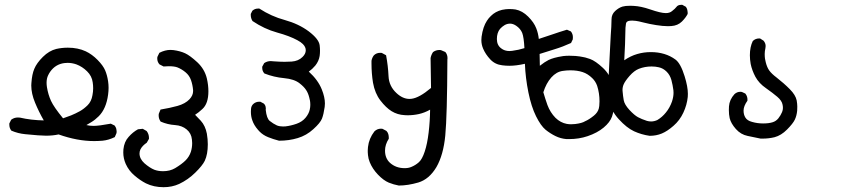

<svg xmlns="http://www.w3.org/2000/svg" viewBox="-20 -465 3540 803"><path d="M225.1 97.2Q200.7 102.5 172.4 102.5Q147.5 102.5 85.4 96.2Q55.2 93.3 27.8 81.5L26.9 80.6Q19 70.3 19 56.2Q19 54.2 19 51.3L26.9 35.6L28.3 34.7Q40 26.4 54.7 26.4Q59.6 26.4 63.5 26.9Q109.4 37.6 163.1 38.6Q142.1 2 126.5 -35.9Q110.8 -73.7 110.8 -107.4Q110.8 -112.3 111.3 -117.2Q113.8 -154.8 123.5 -177.2Q133.3 -201.2 159.4 -227.1Q185.5 -252.9 215.3 -260.3Q238.8 -265.6 263.7 -265.6Q305.7 -265.6 338.4 -250.5Q365.2 -237.8 388.4 -214.1Q411.6 -190.4 419.9 -170.4Q428.2 -150.9 432.1 -125Q434.1 -111.8 434.1 -97.9Q434.1 -84 432.1 -69.3Q424.3 -10.3 393.1 21Q377.4 36.6 361.8 45.9Q352.1 52.2 341.3 58.1Q356.4 61.5 371.1 61.5Q393.6 61.5 443.4 52.2L459.5 60.1Q464.8 67.4 466.3 73.5Q467.8 79.6 467.8 84Q467.8 90.8 466.8 92.8L460 108.4Q434.1 121.1 408.7 123.5Q390.1 125 373.5 125Q303.2 125 225.1 97.2ZM366.7 -66.9Q369.6 -82 369.6 -95.5Q369.6 -108.9 367.7 -120.6Q364.3 -147 344.2 -166.7Q324.2 -186.5 299.3 -195.8Q281.2 -202.1 262.7 -202.1Q255.9 -202.1 249 -201.2Q211.9 -196.3 189.9 -165Q185.1 -158.2 181.2 -149.9Q174.8 -136.7 174.8 -118.7Q174.8 -110.4 176.3 -100.6Q181.2 -69.8 193.4 -43Q205.6 -16.6 243.7 29.8L277.3 17.6Q296.4 9.8 314 0Q330.6 -9.3 346.4 -24.9Q362.3 -40.5 366.7 -66.9Z M495.6 172.9Q495.6 166.5 496.1 159.7Q499.5 127.4 518.1 107.4Q535.6 87.4 557.1 75.7L577.1 73.7L593.3 83Q603 95.7 603 111.3Q603 112.8 603 115.7L593.8 131.8Q585 137.7 578.1 144.8Q571.3 151.9 567.4 159.7Q563.5 168 563.5 176.8Q563.5 199.2 584 217.8Q606.4 237.3 626 245.1Q642.1 251 662.1 251Q690.9 251 712.4 238.3Q740.7 221.2 756.1 205.8Q771.5 190.4 778.3 169.9Q783.7 152.3 783.7 133.3Q783.7 126 782.7 118.7Q780.3 92.8 760.7 76.4Q741.2 60.1 712.4 58.1Q681.2 56.2 651.9 43.5L650.9 42Q643.6 31.2 643.6 18.1Q643.6 11.7 644.5 9.8L651.4 -6.8Q690.4 -13.2 722.2 -22Q754.9 -31.2 772.5 -49.8Q787.6 -65.9 787.6 -84Q787.6 -85.9 787.6 -87.9Q785.6 -110.4 778.8 -129.9Q772 -149.4 756.1 -162.6Q740.2 -175.8 722.2 -183.1Q709.5 -188 686 -188Q676.3 -188 664.1 -187L647 -195.8Q637.7 -206.1 637.7 -220.2Q637.7 -226.1 638.7 -228L646.5 -244.1Q670.4 -256.3 692.9 -256.3Q699.2 -256.3 706.1 -255.4Q733.9 -251.5 754.2 -242.2Q774.4 -232.9 805.2 -204.6Q835.9 -175.8 845.2 -136.7Q851.6 -108.9 851.6 -83Q851.6 -31.7 826.2 -8.8Q810.5 5.9 795.9 15.1Q805.7 24.4 819.8 40Q838.9 61 845.2 94.2Q849.1 117.2 849.1 138.7Q849.1 180.2 836.4 207.5Q826.7 227.5 796.6 257.1Q766.6 286.6 729.5 304.2Q699.7 317.9 664.1 317.9Q623 317.9 590.3 301.8Q566.4 289.6 543 269.5Q519 249.5 505.9 220.7Q495.6 197.3 495.6 172.9Z M1029.3 2.4Q1029.3 -3.4 1029.8 -9.3Q1030.8 -22.5 1039.6 -30.3Q1049.8 -39.6 1064.5 -39.6Q1065.9 -39.6 1068.8 -39.6L1083.5 -31.7Q1088.9 -26.4 1090.3 -21Q1091.8 -15.6 1091.8 -12Q1091.8 -8.3 1091.3 -5.9Q1095.2 30.8 1108.4 41Q1123 52.7 1138.2 59.6Q1149.4 64 1163.6 64Q1168.5 64 1174.3 63.5Q1196.3 61 1220.2 52.7Q1243.7 44.4 1257.6 27.8Q1271.5 11.2 1275.4 -6.3Q1277.8 -16.6 1277.8 -26.1Q1277.8 -35.6 1276.6 -43.2Q1275.4 -50.8 1273.4 -57.1Q1268.6 -76.2 1260.3 -88.4Q1251.5 -102.1 1233.4 -116.2Q1210.9 -134.3 1168.2 -138.2Q1125.5 -142.1 1085.9 -157.7L1085 -158.7Q1076.7 -168 1076.7 -181.6Q1076.7 -183.1 1076.7 -186L1085 -201.2L1085.9 -201.7Q1097.7 -209.5 1112.8 -209.5Q1118.7 -209.5 1124.5 -208.5Q1151.9 -206.5 1169.9 -206.5Q1188 -206.5 1199.7 -207.5Q1228 -209.5 1245.1 -226.6Q1258.8 -239.7 1258.8 -254.9Q1258.8 -268.6 1246.6 -280.8Q1238.3 -289.1 1223.6 -296.9Q1191.4 -314.5 1138.4 -329.1Q1085.4 -343.8 1036.1 -377Q1028.8 -388.7 1028.8 -401.9Q1028.8 -403.8 1028.8 -406.7L1035.6 -420.4L1036.6 -420.9Q1045.9 -429.2 1059.6 -429.2Q1061 -429.2 1064.5 -429.2Q1114.7 -396.5 1170.9 -381.3Q1229 -365.2 1271 -334Q1313.5 -301.8 1316.9 -275.9Q1319.8 -252 1316.9 -231Q1313.5 -209.5 1298.8 -190.9Q1286.1 -175.8 1271.5 -165.5Q1310.1 -130.4 1325.7 -91.3Q1338.9 -58.6 1338.9 -32.2Q1338.9 -24.4 1337.9 -17.6Q1333.5 13.2 1326.7 30.8Q1319.8 48.8 1290.5 75.2Q1261.7 101.6 1225.1 112.5Q1188.5 123.5 1147.5 123.5H1147Q1122.6 117.2 1101.3 108.6Q1080.1 100.1 1065.4 85L1059.1 78.1Q1042 58.6 1035.2 38.1Q1029.3 22 1029.3 2.4Z M1526.4 213.4Q1520.5 199.2 1519 183.6Q1518.1 175.8 1518.1 171.6Q1518.1 167.5 1518.1 163.1Q1518.1 158.7 1519 149.9Q1522.9 114.3 1545.9 84.5Q1557.6 73.2 1573.2 73.2Q1575.7 73.2 1579.6 73.7L1596.2 82.5Q1602.1 88.9 1604 95.9Q1606 103 1606 110.4Q1606 111.8 1606 115.2Q1590.3 139.6 1590.3 165Q1590.3 196.8 1610.8 215.8Q1635.7 238.3 1672.4 238.3Q1688 238.3 1699.7 233.4Q1717.8 226.1 1731.9 213.4Q1745.6 201.2 1756.3 168.9Q1767.1 136.7 1772.7 89.1Q1778.3 41.5 1778.8 -6.3Q1755.4 6.8 1731.9 12Q1708.5 17.1 1684.6 17.1Q1678.7 17.1 1672.4 16.6Q1642.1 15.1 1617.7 0Q1594.2 -14.6 1571 -44.7Q1547.9 -74.7 1540 -119.1Q1533.7 -157.7 1533.7 -199.2Q1533.7 -204.6 1533.7 -210V-210.9Q1536.1 -224.1 1543.9 -233.9Q1554.7 -244.1 1569.8 -244.1Q1572.8 -244.1 1576.7 -243.7L1594.7 -233.9Q1603 -189.9 1605 -146Q1606.9 -105 1637.7 -76.2Q1664.1 -51.3 1692.4 -51.3Q1696.3 -51.3 1700.7 -51.8Q1733.4 -55.7 1782.7 -97.2L1780.8 -222.2Q1783.2 -235.4 1791 -247.1Q1802.7 -255.9 1817.4 -255.9Q1823.7 -255.9 1825.2 -254.9L1842.3 -247.6L1843.3 -246.6Q1851.6 -236.3 1851.6 -221.7Q1851.6 -218.8 1851.1 -215.3Q1850.1 20 1842.3 101.6Q1834.5 183.1 1805.2 233.9Q1774.9 284.7 1729.5 298.3Q1685.5 311 1648.4 311H1647.9Q1626.5 307.1 1606 298.8Q1584 289.6 1560.8 265.4Q1537.6 241.2 1526.4 213.4Z M2175.3 -198.2Q2139.2 -189.9 2110.4 -189.9Q2095.2 -189.9 2080.6 -191.9Q2050.3 -195.3 2030.3 -216.8Q2010.3 -238.3 2000.5 -261.7Q1993.2 -278.8 1993.2 -297.4Q1993.2 -304.2 1994.1 -311.5Q2000 -353.5 2016.6 -378.4Q2023.4 -389.2 2033.2 -398.4Q2051.8 -417 2079.6 -423.8Q2095.7 -427.2 2109.9 -427.2Q2124 -427.2 2136.2 -425.3Q2164.6 -419.9 2189 -395.5Q2213.4 -371.1 2222.7 -346.7Q2231 -325.7 2233.4 -302.2Q2262.7 -311.5 2290.8 -321.3Q2318.8 -331.1 2351.1 -340.8L2367.7 -333.5Q2376 -322.8 2376 -309.6Q2376 -305.2 2375.5 -300.3L2368.2 -285.2Q2334 -269.5 2300.3 -259.3L2236.8 -239.3L2237.8 -189.9Q2258.3 -206.1 2273.9 -213.9Q2284.7 -219.2 2299.1 -223.1Q2313.5 -227.1 2335.4 -230.5Q2347.2 -231.9 2361.1 -231.9Q2375 -231.9 2386.7 -231Q2398.4 -230 2404.5 -229Q2410.6 -228 2416.5 -226.8Q2422.4 -225.6 2427.7 -224.6Q2438.5 -221.7 2447.8 -218.3Q2470.7 -210 2502 -180.7Q2533.2 -151.4 2543 -108.4Q2550.3 -75.7 2550.3 -47.9Q2550.3 -26.4 2545.9 -2.4Q2543.5 11.2 2539.6 22.5Q2531.2 46.4 2504.6 68.6Q2478 90.8 2437.5 104.5Q2401.4 116.7 2360.8 116.7Q2353.5 116.7 2349.1 116.7Q2324.7 114.7 2303 104Q2281.2 93.3 2261.7 77.6Q2241.7 61 2221.9 21.2Q2202.1 -18.6 2189.9 -78.6Q2177.7 -138.7 2175.3 -198.2ZM2484.4 -11.2Q2485.4 -14.2 2486.3 -22Q2487.3 -29.8 2487.3 -41Q2487.3 -75.2 2477.5 -106Q2470.7 -125 2457 -138.2Q2438 -156.7 2416.5 -163.6Q2394.5 -170.9 2365.2 -170.9Q2350.1 -170.9 2334 -168.5Q2307.1 -165 2285.6 -140.9Q2264.2 -116.7 2252.4 -79.1Q2260.3 -51.8 2269.5 -25.9Q2281.2 5.4 2303.2 27.8Q2324.2 48.3 2350.6 53.2Q2359.4 54.7 2368.4 54.7Q2377.4 54.7 2385.7 53.7Q2414.1 50.3 2427.2 42Q2443.4 35.2 2463.9 18.6Q2480 5.4 2484.4 -11.2ZM2071.3 -344.2Q2058.1 -328.1 2058.1 -301.8Q2058.1 -275.9 2076.2 -262.7Q2090.3 -251.5 2110.8 -251.5Q2116.2 -251.5 2122.1 -252.4Q2148.9 -255.9 2173.3 -263.7Q2170.9 -309.1 2164.1 -327.1Q2156.7 -345.2 2138.7 -357.4Q2125.5 -366.2 2113.3 -366.2Q2101.1 -366.2 2090.3 -359.9Q2079.6 -353.5 2071.3 -344.2Z M2523.4 -97.7Q2523.4 -105.5 2524.7 -126.2Q2525.9 -147 2529.3 -221.2Q2532.7 -295.4 2534.4 -319.1Q2536.1 -342.8 2536.6 -352.5Q2537.6 -372.6 2537.6 -384.3Q2537.6 -404.8 2552.5 -418.7Q2567.4 -432.6 2583.5 -437.5Q2595.2 -440.9 2615.7 -440.9Q2622.1 -440.9 2629.9 -440.4Q2660.2 -439 2698.7 -425.8Q2743.7 -410.2 2764.6 -410.2Q2780.8 -410.2 2790.5 -418.5Q2803.7 -428.7 2808.6 -435.5Q2814.9 -444.8 2829.1 -444.8Q2830.6 -444.8 2833.5 -444.8L2848.6 -436.5Q2853 -430.2 2854.5 -423.8Q2856 -417.5 2856 -413.6Q2856 -409.7 2856 -406.7Q2848.1 -391.1 2832 -375Q2814.9 -357.9 2787.6 -356Q2780.3 -355.5 2773.4 -355.5Q2752.4 -355.5 2723.9 -360.1Q2695.3 -364.7 2672.4 -370.6Q2649.4 -376.5 2639.6 -377.7Q2629.9 -378.9 2624.5 -378.9Q2619.1 -378.9 2614.7 -378.4Q2600.1 -377 2598.1 -366.7Q2595.2 -353 2595.2 -322.5Q2595.2 -292 2590.8 -212.9Q2617.2 -231 2644.8 -239Q2672.4 -247.1 2701.7 -247.1Q2762.7 -247.1 2805.2 -215.8Q2826.7 -199.7 2843.3 -146Q2856.9 -102.5 2856.9 -72.3Q2856.9 -65.4 2856.4 -59.6Q2853 -25.9 2837.9 6.3Q2822.8 38.6 2796.9 61Q2771.5 83.5 2748 93.3Q2724.6 103 2697.3 103H2696.8Q2662.6 98.1 2631.8 84Q2601.1 69.8 2568.1 33.7Q2535.2 -2.4 2528.3 -41.5Q2523.4 -70.8 2523.4 -97.7ZM2796.9 -76.7Q2796.9 -82 2796.4 -87.4Q2793.5 -109.4 2788.1 -129.9Q2782.2 -151.4 2767.8 -165.5Q2753.4 -179.7 2735.4 -183.6Q2721.2 -187 2705.1 -187Q2676.8 -187 2651.9 -177.2Q2632.3 -169.4 2613.3 -147.9Q2594.2 -126 2588.4 -112.3Q2583.5 -101.1 2583.5 -88.4Q2583.5 -85 2584 -82Q2585.4 -64 2588.6 -45.9Q2591.8 -27.8 2612.3 -5.4Q2633.3 17.1 2648.2 25.1Q2663.1 33.2 2685.5 40.5Q2694.3 43 2703.1 43Q2715.8 43 2729 37.1Q2749.5 24.9 2765.1 5.4Q2781.2 -14.2 2790.5 -40.5Q2796.9 -60.1 2796.9 -76.7Z M3028.3 -4.9Q3028.3 -12.2 3028.8 -20Q3030.8 -48.3 3051.8 -71.3Q3062.5 -81.1 3076.2 -81.1Q3081.5 -81.1 3083.5 -80.1L3097.2 -73.7Q3102.5 -66.9 3104.2 -60.8Q3106 -54.7 3106 -51Q3106 -47.4 3106 -43.9Q3089.8 -21 3089.8 -2.4Q3089.8 14.2 3097.2 26.4Q3105 39.6 3125.5 44.9Q3147.5 51.3 3171.4 51.3Q3195.3 51.3 3210.9 46.4Q3225.6 42 3235.4 29.8Q3245.1 17.6 3251 3.4Q3254.4 -5.4 3254.4 -13.2Q3254.4 -21 3252.9 -27.3Q3250 -43.9 3230.7 -60.3Q3211.4 -76.7 3183.6 -96.2Q3154.3 -116.2 3139.2 -144Q3125 -170.9 3119.6 -197.3Q3116.2 -215.8 3116.2 -233.9Q3116.2 -268.6 3128.4 -293.5Q3139.6 -304.2 3154.8 -304.2Q3156.2 -304.2 3158.7 -304.2L3173.3 -294.9Q3182.1 -284.7 3182.1 -272.5Q3182.1 -268.1 3181.2 -263.7Q3178.2 -250.5 3178.2 -239.3Q3178.2 -228 3179.4 -219.7Q3180.7 -211.4 3182.6 -204.6Q3188 -182.6 3197.8 -169.4Q3207.5 -156.2 3227.5 -141.1Q3258.8 -116.7 3283.2 -92Q3307.6 -67.4 3312 -44.9Q3314.5 -30.3 3314.5 -19.5Q3314.5 -8.8 3314 -2Q3312 19 3304.2 35.4Q3296.4 51.8 3271.7 76.7Q3247.1 101.6 3219.2 108.9Q3195.3 114.7 3169.4 114.7Q3162.1 114.7 3161.1 114.7Q3133.8 108.9 3106.9 103.5Q3078.1 97.7 3057.6 74.5Q3037.1 51.3 3031.7 29.3Q3028.3 13.7 3028.3 -4.9Z"/></svg>

Font: Bakudai
Style: Medium
Weight: 500
Version: Version 1.48